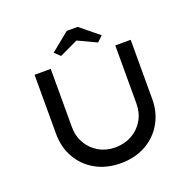

<svg xmlns="http://www.w3.org/2000/svg" viewBox="-152 -1045 1213 1205"><g transform="rotate(-20 455.0 -442.5)"><path d="M455 6Q360 6 287.5 -34.5Q215 -75 174.5 -146Q134 -217 134 -306V-701H242V-312Q242 -251 270.5 -202.5Q299 -154 347.5 -126.5Q396 -99 455 -99Q517 -99 566.5 -126.5Q616 -154 644.5 -202.5Q673 -251 673 -312V-701H776V-306Q776 -217 735.5 -146Q695 -75 622.5 -34.5Q550 6 455 6ZM331 -755 294 -790 418 -891H491L615 -790L578 -755L440 -820H469Z"/></g></svg>

Font: Lexend Giga
Style: Regular
Weight: 400
Designer: Bonnie Shaver-Troup, Thomas Jockin
Foundry: Lexend
Version: Version 1.007